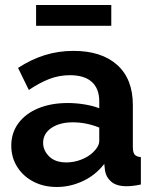

<svg xmlns="http://www.w3.org/2000/svg" viewBox="-20 -736 614 766"><path d="M25 -155Q25 -206 53.5 -244.5Q82 -283 133 -304Q184 -325 250 -325Q283 -325 317 -319.5Q351 -314 376 -304V-332Q376 -382 346.5 -409Q317 -436 259 -436Q216 -436 177 -421Q138 -406 95 -377L52 -465Q104 -499 158.5 -516Q213 -533 273 -533Q385 -533 447.5 -477Q510 -421 510 -317V-150Q510 -128 517 -119.5Q524 -111 542 -109V0Q524 4 509.5 5.5Q495 7 485 7Q445 7 424 -11Q403 -29 399 -55L396 -82Q361 -37 310.5 -13.5Q260 10 207 10Q154 10 113 -11.5Q72 -33 48.5 -70.5Q25 -108 25 -155ZM351 -128Q376 -152 376 -174V-227Q324 -248 271 -248Q218 -248 185 -225.5Q152 -203 152 -166Q152 -136 176 -112Q200 -88 245 -88Q275 -88 303.5 -99Q332 -110 351 -128ZM124 -633V-716H424V-633Z"/></svg>

Font: Raleway
Style: Bold
Weight: 700
Designer: Matt McInerney, Pablo Impallari, Rodrigo Fuenzalida
Foundry: Matt McInerney, Pablo Impallari, Rodrigo Fuenzalida
Version: Version 4.026